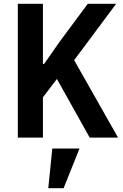

<svg xmlns="http://www.w3.org/2000/svg" viewBox="-20 -718 640 1002"><path d="M232 264C232 264 312 264 312 264C312 264 395 57 395 57C395 57 253 57 253 57C253 57 232 264 232 264ZM448 0C448 0 596 0 596 0C596 0 367 -404 367 -404C367 -404 586 -698 586 -698C586 -698 438 -698 438 -698C438 -698 291 -500 291 -500C291 -500 210 -384 210 -384C210 -384 204 -384 204 -384C204 -384 204 -698 204 -698C204 -698 73 -698 73 -698C73 -698 73 0 73 0C73 0 204 0 204 0C204 0 204 -210 204 -210C204 -210 277 -306 277 -306C277 -306 448 0 448 0Z"/></svg>

Font: IBM Plex Mono Mod
Style: SemiBold
Weight: 500
Designer: Mike Abbink, Paul van der Laan, Pieter van Rosmalen
Foundry: Bold Monday
Version: ""